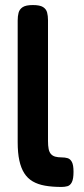

<svg xmlns="http://www.w3.org/2000/svg" viewBox="-20 -730 331 760"><path d="M224 10Q187 10 158.5 5Q130 0 109.5 -12Q89 -24 76 -44.5Q63 -65 56.5 -95Q50 -125 50 -167V-649Q50 -666 53.5 -679.5Q57 -693 69.5 -701.5Q82 -710 110 -710Q138 -710 150.5 -702Q163 -694 166.5 -680.5Q170 -667 170 -650V-172Q170 -153 172.5 -140.5Q175 -128 181.5 -120.5Q188 -113 198.5 -110Q209 -107 224 -107Q237 -107 247.5 -104Q258 -101 264.5 -89Q271 -77 271 -50Q271 -22 264.5 -9Q258 4 247 7Q236 10 224 10Z"/></svg>

Font: Fredoka Light Medium
Style: Regular
Weight: 500
Version: Version 2.001